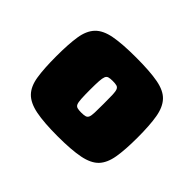

<svg xmlns="http://www.w3.org/2000/svg" viewBox="-95 -836 666 666"><g transform="rotate(45 238.0 -503.0)"><path d="M242 -310Q175 -310 135 -318Q95 -326 75 -346.5Q55 -367 49 -405Q43 -443 43 -503Q43 -563 49 -601Q55 -639 75 -660Q95 -681 135 -688.5Q175 -696 242 -696Q310 -696 350 -688.5Q390 -681 409.5 -660Q429 -639 435.5 -601Q442 -563 442 -503Q442 -443 435.5 -405Q429 -367 409.5 -346.5Q390 -326 350 -318Q310 -310 242 -310ZM242 -426Q255 -426 262 -428Q269 -430 272 -437Q275 -444 275.5 -460Q276 -476 276 -503Q276 -531 275.5 -546.5Q275 -562 272 -569.5Q269 -577 262 -579Q255 -581 242 -581Q230 -581 223 -579Q216 -577 213 -569.5Q210 -562 209 -546.5Q208 -531 208 -503Q208 -476 209 -460Q210 -444 213 -437Q216 -430 223 -428Q230 -426 242 -426Z"/></g></svg>

Font: Saira SemiExpanded Black
Style: Regular
Weight: 900
Width: 6
Designer: Hector Gatti with collaboration of the Omnibus-Type team
Foundry: Omnibus-Type
Version: Version 1.101